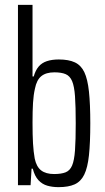

<svg xmlns="http://www.w3.org/2000/svg" viewBox="-20 -763 433 791"><path d="M221 8Q196 8 175 2Q154 -4 138.5 -20.5Q123 -37 115 -68H110L106 0H54V-743H114V-448H119Q126 -473 139 -488.5Q152 -504 173 -511Q194 -518 222 -518Q263 -518 288.5 -506Q314 -494 327.5 -465.5Q341 -437 346.5 -385.5Q352 -334 352 -255Q352 -175 346.5 -123.5Q341 -72 327 -43.5Q313 -15 287.5 -3.5Q262 8 221 8ZM203 -46Q232 -46 250 -53Q268 -60 277 -81Q286 -102 289 -144Q292 -186 292 -255Q292 -325 289 -366.5Q286 -408 277 -429Q268 -450 250.5 -457.5Q233 -465 204 -465Q170 -465 150.5 -449.5Q131 -434 124 -398Q118 -372 116 -339Q114 -306 114 -258Q114 -206 116 -172Q118 -138 123 -110Q130 -76 149.5 -61Q169 -46 203 -46Z"/></svg>

Font: Saira ExtraCondensed
Style: Regular
Weight: 400
Width: 2
Designer: Hector Gatti with collaboration of the Omnibus-Type team
Foundry: Omnibus-Type
Version: Version 1.101